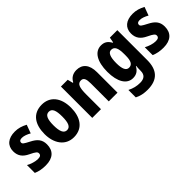

<svg xmlns="http://www.w3.org/2000/svg" viewBox="54 -1351 2383 2383"><g transform="rotate(-45 1245.0 -160.0)"><path d="M391 -165C391 -252 345 -297 269 -336C192 -376 178 -385 178 -409C178 -431 195 -443 226 -443C263 -443 306 -426 344 -404L385 -515C331 -544 280 -560 220 -560C103 -560 32 -502 32 -401C32 -319 72 -269 148 -233C228 -195 242 -180 242 -156C242 -128 223 -115 184 -115C136 -115 78 -134 33 -159V-21C83 1 135 10 195 10C323 10 391 -53 391 -165Z M924 -276C924 -458 831 -560 693 -560C534 -560 459 -445 459 -276C459 -116 540 10 691 10C853 10 924 -118 924 -276ZM614 -275C614 -383 637 -436 692 -436C748 -436 769 -383 769 -276C769 -169 748 -113 692 -113C637 -113 614 -170 614 -275Z M1301 -560C1238 -560 1192 -532 1165 -479H1157L1139 -550H1020V0H1173V-256C1173 -379 1190 -429 1250 -429C1296 -429 1310 -390 1310 -315V0H1463V-360C1463 -492 1402 -560 1301 -560Z M1732 -560C1623 -560 1556 -454 1556 -272C1556 -94 1622 10 1728 10C1790 10 1828 -18 1857 -71H1862C1859 -48 1858 -17 1858 4V13C1858 84 1817 113 1749 113C1690 113 1640 101 1582 72V202C1632 228 1685 240 1754 240C1931 240 2010 146 2010 -25V-550H1879L1866 -480H1859C1828 -536 1791 -560 1732 -560ZM1782 -432C1839 -432 1861 -385 1861 -280V-254C1861 -160 1838 -117 1784 -117C1735 -117 1711 -166 1711 -270C1711 -378 1735 -432 1782 -432Z M2459 -165C2459 -252 2413 -297 2337 -336C2260 -376 2246 -385 2246 -409C2246 -431 2263 -443 2294 -443C2331 -443 2374 -426 2412 -404L2453 -515C2399 -544 2348 -560 2288 -560C2171 -560 2100 -502 2100 -401C2100 -319 2140 -269 2216 -233C2296 -195 2310 -180 2310 -156C2310 -128 2291 -115 2252 -115C2204 -115 2146 -134 2101 -159V-21C2151 1 2203 10 2263 10C2391 10 2459 -53 2459 -165Z"/></g></svg>

Font: Noto Sans Khmer Condensed ExtraBold
Style: Regular
Weight: 800
Width: 3
Designer: Danh Hong and the Monotype Design Team
Foundry: Monotype Imaging Inc.
Version: Version 2.004